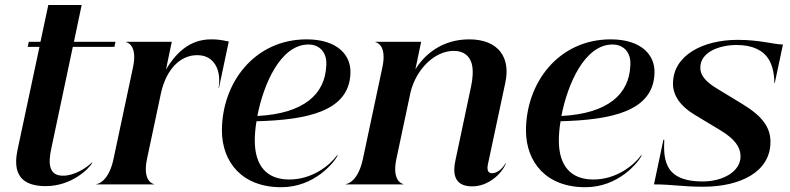

<svg xmlns="http://www.w3.org/2000/svg" viewBox="-20 -752 3220 783"><path d="M189 -145.5 277 -561H446.5L451 -581.5H281.5L313 -731.5H177L145 -581.5H97.5L93 -561H141L51 -138.5C26 -18 95 7 167 7C272 7 343.5 -64 357 -89H354.5C332.5 -67.5 283.5 -35 236.5 -35.5C181 -35.5 175 -82 189 -145.5Z M373.5 0H608V-1.5C605 -1.5 560 -12 579.5 -104L637.5 -377C660 -471 715.5 -527 784 -527C814 -527 835.5 -516.5 850.5 -498.5C871 -474.5 878.5 -436.5 871.5 -394H873L913 -583C904 -583 886 -591.5 840.5 -591.5C748.5 -591.5 694 -529.5 657 -469L680.5 -581.5H494V-580C497 -580 542 -569.5 522.5 -478L443 -104C423.5 -12 379.5 -1.5 373.5 -1.5Z M885 -218C886 -91.5 966.5 11.5 1127 11.5C1263.5 11.5 1343 -90.5 1357 -117.5L1355 -119C1324 -77 1253.5 -20 1159.5 -20C1067.5 -20 1019.5 -76 1019 -178C1019 -200 1021 -228 1026 -257.5C1231 -263 1402.5 -297 1409 -451C1413.5 -526 1357 -591.5 1230.5 -591.5C1019 -591.5 884.5 -415.5 885 -218ZM1029.5 -279C1054.5 -408.5 1124 -570.5 1238 -570.5C1284 -570.5 1315 -537 1310.5 -483.5C1305.5 -369 1221 -289 1029.5 -279Z M1539.5 -478 1460 -104C1440.5 -12 1396.5 -1.5 1390.5 -1.5V0H1625V-1.5C1622 -1.5 1577 -12 1596.5 -104L1654.5 -377C1678 -471 1753 -544.5 1830.5 -544.5C1871.5 -544.5 1895 -524 1904 -491.5C1911 -464 1907.5 -429.5 1901 -399L1837 -96.5C1823.5 -32.5 1840.5 8 1906 8C1969.5 8 2025 -40.5 2043.5 -86H2041.5C2034 -72 2012.5 -45.5 1986.5 -45.5C1968 -45.5 1965.5 -62.5 1970 -83L2041 -416C2052 -468.5 2044 -510 2022 -539C1996.5 -574 1951 -591.5 1893.5 -591.5C1782.5 -591.5 1711 -529.5 1674 -469L1697.5 -581.5H1511V-580C1514 -580 1559 -569.5 1539.5 -478Z M2125 -218C2126 -91.5 2206.5 11.5 2367 11.5C2503.5 11.5 2583 -90.5 2597 -117.5L2595 -119C2564 -77 2493.5 -20 2399.5 -20C2307.5 -20 2259.5 -76 2259 -178C2259 -200 2261 -228 2266 -257.5C2471 -263 2642.5 -297 2649 -451C2653.5 -526 2597 -591.5 2470.5 -591.5C2259 -591.5 2124.5 -415.5 2125 -218ZM2269.5 -279C2294.5 -408.5 2364 -570.5 2478 -570.5C2524 -570.5 2555 -537 2550.5 -483.5C2545.5 -369 2461 -289 2269.5 -279Z M2848 9.5C2998 9.5 3122 -50.5 3122 -173C3122 -232.5 3089.5 -278 3008 -327.5L2904.5 -390.5C2855 -420 2836 -447 2836 -475C2835 -541.5 2917 -568.5 2984 -568.5C3050 -568.5 3092.5 -546.5 3115.5 -509.5C3131.5 -481.5 3137.5 -450 3138 -413H3139.5L3173 -570.5C3136.5 -570.5 3080 -589.5 2988.5 -589.5C2848 -589.5 2724.5 -527.5 2724.5 -410.5C2724.5 -363 2754.5 -319 2812 -284.5L2919 -220C2976.5 -185 3000 -152 3000 -114.5C3000.5 -53 2928.5 -12 2846 -12C2759.5 -12 2719.5 -39 2702 -77C2687 -108.5 2687.5 -147 2689 -182H2685.5L2647 0C2724.5 0 2758.5 9.5 2848 9.5Z"/></svg>

Font: Beautique Display
Style: Bold
Weight: 700
Italic angle: -12°
Designer: Nhat-Quang Ngo
Version: Version 1.100;Glyphs 3.2.3 (3260)